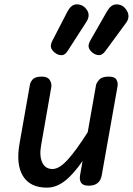

<svg xmlns="http://www.w3.org/2000/svg" viewBox="-20 -852 610 881"><path d="M195.5 9Q118 9 85.2 -44.5Q52.5 -98 70 -195.5L117.5 -464.5Q119 -475 130.2 -487.8Q141.5 -500.5 172 -500.5Q198.5 -500.5 208.2 -485Q218 -469.5 215.5 -453L168.5 -184.5Q160 -136.5 173.8 -106.5Q187.5 -76.5 221 -76.5Q252 -76.5 291 -119.5Q330 -162.5 382.5 -245.5L420.5 -460.5Q422 -471 434.8 -485.8Q447.5 -500.5 478.5 -500.5Q506 -500.5 514 -487Q522 -473.5 519.5 -457L446.5 -46Q445 -35.5 438.8 -24.8Q432.5 -14 420 -7Q407.5 0 386 0Q362.5 0 353 -12.2Q343.5 -24.5 347.5 -48.5L359 -113.5Q315 -50 276 -20.5Q237 9 195.5 9ZM410 -606.5Q395.5 -615.5 388.8 -629.5Q382 -643.5 393.5 -664.5L471 -800Q489 -830.5 511.8 -831.8Q534.5 -833 549.5 -819Q566 -803 569 -784.5Q572 -766 559.5 -748.5L464 -618.5Q451 -600.5 437.2 -599.2Q423.5 -598 410 -606.5ZM237 -606.5Q222.5 -615.5 215.8 -629.2Q209 -643 220 -664.5L290 -800Q307 -831 330 -832Q353 -833 368.5 -818.5Q385 -803 386.5 -786Q388 -769 376 -751L290.5 -618.5Q278.5 -599.5 264.2 -598.8Q250 -598 237 -606.5Z"/></svg>

Font: Edu AU VIC WA NT Pre Medium
Style: Regular
Weight: 500
Designer: Tina and Corey Anderson, Eben Sorkin, Mirko Velimirovic
Foundry: Google for Education
Version: Version 1.001